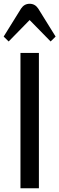

<svg xmlns="http://www.w3.org/2000/svg" viewBox="-26 -1012 319 1032"><path d="M0 0ZM183.1 0H84V-727.5H183.1ZM133.3 -904.3 20.5 -789.1 -6.3 -815.4 87.4 -966.3Q104.5 -991.7 133.3 -991.7Q162.1 -991.7 179.2 -966.3L272.9 -815.4L246.1 -789.1Z"/></svg>

Font: Coda
Style: Regular
Weight: 400
Designer: vernon adams
Foundry: vernon adams
Version: Version 2.000; ttfautohint (v0.8) -r 50 -G 200 -x